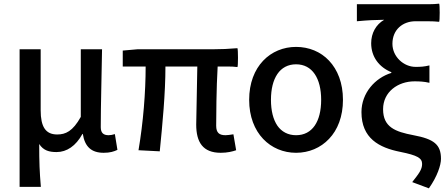

<svg xmlns="http://www.w3.org/2000/svg" viewBox="-20 -820 2439 1048"><path d="M87 -175V200H145H203C196 117 194 66 194 -34C217 2 249 10 289 10C344 10 394 -23 430 -89H432C443 -19 479 14 546 14C581 14 602 7 621 -2L607 -88C594 -84 583 -82 573 -82C546 -82 530 -93 530 -126C530 -246 535 -408 537 -551H421V-182C377 -103 338 -86 292 -86C229 -86 202 -128 202 -218V-551H87Z M866 -551H730L650 -544V-457H775C775 -317 762 -153 736 0L852 6C867 -144 883 -310 883 -457H1057C1056 -345 1051 -190 1051 -140C1051 -44 1087 14 1185 14C1221 14 1249 7 1269 0L1254 -87C1235 -84 1221 -82 1211 -82C1177 -82 1160 -95 1160 -134C1160 -178 1161 -341 1168 -457H1222C1240 -457 1263 -456 1276 -454C1280 -457 1280 -551 1276 -557C1231 -553 1186 -551 1140 -551H1003Z M1776 -489C1730 -538 1666 -564 1596 -564C1458 -564 1340 -459 1340 -275C1340 -92 1458 14 1596 14C1666 14 1730 -13 1776 -62C1823 -111 1852 -184 1852 -275C1852 -367 1823 -439 1776 -489ZM1494 -416C1517 -450 1552 -469 1596 -469C1685 -469 1733 -392 1733 -275C1733 -157 1685 -82 1596 -82C1552 -82 1517 -101 1494 -134C1471 -168 1459 -216 1459 -275C1459 -334 1471 -382 1494 -416Z M2264 -797H2152H1928V-704C1994 -710 2023 -711 2077 -712C2032 -686 2006 -639 2006 -584C2006 -509 2050 -453 2116 -426V-422C2028 -395 1953 -313 1953 -208C1953 -65 2049 -14 2165 9C2259 28 2284 43 2284 75C2284 105 2267 127 2230 174L2321 208C2367 143 2387 81 2387 47C2387 -31 2349 -61 2237 -82C2137 -101 2071 -126 2071 -224C2071 -319 2153 -376 2242 -376C2270 -376 2294 -375 2324 -368V-463C2294 -456 2278 -455 2248 -455C2184 -455 2122 -510 2122 -581C2122 -659 2179 -704 2248 -704H2313C2335 -704 2361 -703 2377 -701C2381 -704 2381 -797 2377 -800C2359 -798 2341 -797 2321 -797H2264Z"/></svg>

Font: GenSekiGothic2 TW M
Style: Regular
Weight: 500
Version: Version 2.100;PS 2.1;hotconv 16.6.51;makeotf.lib2.5.65220 DE